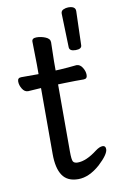

<svg xmlns="http://www.w3.org/2000/svg" viewBox="-89 -809 537 882"><g transform="rotate(-10 180.0 -368.5)"><path d="M322.8 -580.1Q322.8 -562 294.2 -562Q265.6 -562 264.6 -580.1L259.8 -737.8Q259.8 -751 271.2 -756.1Q282.7 -761.2 293.9 -761.2Q327.6 -761.2 327.6 -738.8V-737.8ZM189 -617.2 187 -527.8V-485.8L209 -486.8Q244.6 -488.8 284.7 -493.2H285.6Q301.8 -493.2 312.7 -476.1Q323.7 -459 323.7 -440.9Q323.7 -422.9 306.6 -422.9H267.6Q239.7 -422.9 219.7 -421.9L187 -420.9V-107.9Q187 -69.8 192.4 -60.8Q197.8 -51.8 213.9 -51.8Q253.9 -51.8 305.7 -91.8Q324.7 -106 338.9 -106Q353 -106 353 -89.8Q353 -65.9 305.7 -22Q253.9 23.9 203.4 23.9Q152.8 23.9 129.9 -10Q106.9 -43.9 106.9 -109.9V-418Q99.6 -418 46.9 -414.1H45.9Q29.8 -414.1 19.3 -431.2Q8.8 -448.2 8.8 -465.6Q8.8 -482.9 25.9 -482.9H106.9V-527.8L105 -634.8Q105 -650.9 126.5 -650.9Q147.9 -650.9 168.5 -642.3Q189 -633.8 189 -617.2Z"/></g></svg>

Font: LXGW WenKai GB Screen
Style: Regular
Weight: 400
Designer: LXGW / Fontworks Inc.
Foundry: LXGW / Fontworks Inc.
Version: Version 1.321;February 19, 2024;FontCreator 14.0.0.2901 64-b